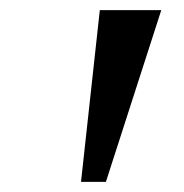

<svg xmlns="http://www.w3.org/2000/svg" viewBox="-20 -848 362 378"><path d="M297.5 -828 188.5 -490H139.5L176.5 -828Z"/></svg>

Font: Merriweather 48pt SemiBold
Style: Italic
Weight: 600
Italic angle: -7.8°
Designer: Eben Sorkin
Foundry: Eben Sorkin
Version: Version 2.101